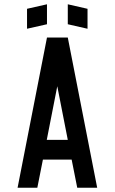

<svg xmlns="http://www.w3.org/2000/svg" viewBox="-20 -875 535 895"><path d="M106 -741V-834L199 -855V-762ZM388 -741 296 -762V-855L388 -834ZM62 0 199 -700H296L433 0H340L314 -131H180L154 0ZM198 -223H296L247 -473Z"/></svg>

Font: Odibee Sans
Style: Regular
Weight: 400
Designer: James Barnard - Barnard Co. Limited
Version: Version 2.001; ttfautohint (v1.8.3)